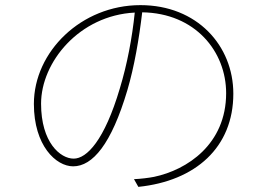

<svg xmlns="http://www.w3.org/2000/svg" viewBox="-20 -713 1040 748"><path d="M505 -664C495 -566 475 -461 447 -369C387 -166 318 -95 267 -95C215 -95 140 -158 140 -309C140 -471 289 -653 505 -664ZM534 -665C741 -662 861 -512 861 -350C861 -151 709 -51 580 -24C560 -20 527 -16 502 -15L519 15C742 -8 889 -139 889 -348C889 -535 748 -693 527 -693C297 -693 112 -512 112 -308C112 -146 198 -65 265 -65C341 -65 414 -152 476 -361C503 -452 522 -563 534 -665Z"/></svg>

Font: Noto Sans CJK SC Thin
Style: Regular
Weight: 100
Designer: Ryoko NISHIZUKA 西塚涼子 (kana, bopomofo & ideographs); Paul D. Hunt (Latin, Greek & Cyrillic); Sandoll Communications 산돌커뮤니
Foundry: Adobe
Version: Version 2.004;hotconv 1.0.118;makeotfexe 2.5.65603